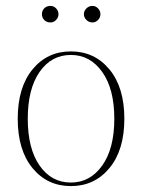

<svg xmlns="http://www.w3.org/2000/svg" viewBox="-20 -618 481 650"><path d="M151 -542Q138 -542 130 -550Q122 -558 122 -570Q122 -582 130 -590Q138 -598 151 -598Q162 -598 170 -589.5Q178 -581 178 -570Q178 -559 170 -550.5Q162 -542 151 -542ZM293 -542Q281 -542 272.5 -550.5Q264 -559 264 -570Q264 -581 272.5 -589.5Q281 -598 293 -598Q304 -598 312 -589.5Q320 -581 320 -570Q320 -559 312 -550.5Q304 -542 293 -542ZM350.5 -49Q300 12 220 12Q140 12 90 -49Q40 -110 40 -216Q40 -322 90 -383Q140 -444 220 -444Q300 -444 350.5 -383Q401 -322 401 -216Q401 -110 350.5 -49ZM220 0Q285 0 326 -57.5Q367 -115 367 -216Q367 -317 326 -374.5Q285 -432 220 -432Q154 -432 114 -374.5Q74 -317 74 -216Q74 -115 114 -57.5Q154 0 220 0Z"/></svg>

Font: Arapey Thin-Display
Style: Regular
Weight: 100
Designer: Eduardo Rodriguez Tunni
Foundry: Eduardo Rodriguez Tunni
Version: Version 4.000